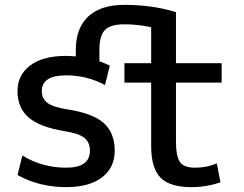

<svg xmlns="http://www.w3.org/2000/svg" viewBox="-20 -760 1004 790"><path d="M152 -385Q152 -354 175.5 -336.5Q199 -319 257 -310Q362 -294 407 -253.5Q452 -213 452 -140Q452 -70 399.5 -30Q347 10 252 10Q141 10 52 -40L72 -120Q154 -70 252 -70Q350 -70 350 -140Q350 -174 327.5 -192.5Q305 -211 247 -220Q144 -237 98 -276.5Q52 -316 52 -385Q52 -451 104 -490.5Q156 -530 252 -530Q266 -530 292 -528V-555Q292 -644 343 -692Q394 -740 492 -740Q608 -740 704 -710V-500H892V-420H704V-180Q704 -115 721 -92.5Q738 -70 782 -70Q832 -70 872 -88L887 -10Q830 10 767 10Q679 10 640.5 -29Q602 -68 602 -160V-420H492V-500H602V-648Q546 -660 493 -660Q434 -660 411.5 -636.5Q389 -613 389 -555V-508Q413 -499 432 -490L412 -410Q338 -450 252 -450Q152 -450 152 -385Z"/></svg>

Font: M PLUS 1p Medium
Style: Regular
Weight: 500
Version: Version 1.062